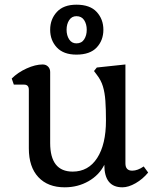

<svg xmlns="http://www.w3.org/2000/svg" viewBox="-20 -785 672 819"><path d="M256 14Q184 14 143.5 -29.5Q103 -73 103 -152V-402Q103 -424 83 -424H39L30 -450Q56 -476 93.5 -493Q131 -510 162 -510Q176 -510 185 -501Q194 -492 194 -478V-175Q194 -53 290 -53Q357 -53 394.5 -111Q432 -169 432 -271Q432 -320 429.5 -355Q427 -390 419 -416.5Q411 -443 393 -466L381 -482L393 -497L515 -510V-88Q515 -57 544 -57Q567 -57 593 -75L612 -49Q589 -21 558.5 -3.5Q528 14 502 14Q425 14 425 -82Q403 -38 357.5 -12Q312 14 256 14ZM306 -552Q251 -552 222.5 -582.5Q194 -613 194 -658Q194 -703 222.5 -734Q251 -765 306 -765Q364 -765 392.5 -734Q421 -703 421 -658Q421 -613 392.5 -582.5Q364 -552 306 -552ZM306 -600Q328 -600 339 -617Q350 -634 350 -658Q350 -682 339 -699Q328 -716 306 -716Q286 -716 275 -699Q264 -682 264 -658Q264 -634 275 -617Q286 -600 306 -600Z"/></svg>

Font: Gabriela
Style: Regular
Weight: 400
Designer: Eduardo Rodriguez Tunni
Foundry: Eduardo Rodriguez Tunni
Version: Version 2.001;gftools[0.9.26]